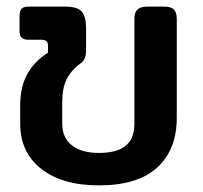

<svg xmlns="http://www.w3.org/2000/svg" viewBox="-20 -545 614 580"><path d="M41 -171V-226Q41 -283 62.5 -321.5Q84 -360 125 -386V-406Q125 -417 120 -421Q115 -425 103 -425H66Q51 -425 45 -431.5Q39 -438 39 -453V-497Q39 -512 45 -518.5Q51 -525 66 -525H177Q214 -525 227 -510Q240 -495 240 -460V-393Q240 -379 236.5 -370Q233 -361 224 -354Q195 -333 181.5 -306Q168 -279 168 -236V-171Q168 -129 197 -106Q226 -83 279 -83Q334 -83 360 -105Q386 -127 386 -171V-488Q386 -507 395 -516Q404 -525 424 -525H477Q497 -525 505.5 -516Q514 -507 514 -488V-189Q514 -93 455 -39Q396 15 279 15Q168 15 104.5 -35Q41 -85 41 -171Z"/></svg>

Font: Mitr
Style: Regular
Weight: 400
Designer: Thanarat Vachiruckul
Foundry: Cadson Demak
Version: Version 1.003